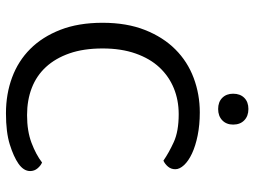

<svg xmlns="http://www.w3.org/2000/svg" viewBox="-122 -698 833 628"><g transform="rotate(90 294.0 -383.5)"><path d="M533 -541Q533 -527 524.5 -517Q516 -507 505 -502Q479 -520 444 -536Q409 -552 353 -552Q307 -552 268 -536Q229 -520 200 -489Q171 -458 154.5 -411Q138 -364 138 -303Q138 -241 154 -195Q170 -149 198.5 -118Q227 -87 267 -71.5Q307 -56 356 -56Q408 -56 446.5 -70.5Q485 -85 511 -105Q521 -101 530 -90.5Q539 -80 539 -66Q539 -45 515 -28Q492 -12 452 0.5Q412 13 350 13Q287 13 233 -7Q179 -27 139.5 -66.5Q100 -106 77 -165Q54 -224 54 -303Q54 -382 77.5 -441.5Q101 -501 141 -541Q181 -581 234.5 -601Q288 -621 347 -621Q388 -621 422.5 -614Q457 -607 481.5 -595.5Q506 -584 519.5 -569.5Q533 -555 533 -541ZM387 -730Q387 -708 373 -694.5Q359 -681 336 -681Q313 -681 299.5 -694.5Q286 -708 286 -730Q286 -753 299.5 -766.5Q313 -780 336 -780Q359 -780 373 -766.5Q387 -753 387 -730Z"/></g></svg>

Font: Baloo Thambi 2
Style: Regular
Weight: 400
Designer: Aadarsh Rajan and Ek Type
Foundry: Ek Type
Version: Version 1.640;hotconv 1.0.111;makeotfexe 2.5.65597; ttfautoh